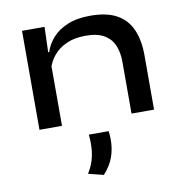

<svg xmlns="http://www.w3.org/2000/svg" viewBox="-84 -573 873 915"><g transform="rotate(-10 353.0 -115.0)"><path d="M525.5 0V-251.5Q525.5 -295.5 511.2 -329.8Q497 -364 463.8 -383.8Q430.5 -403.5 373.5 -403.5Q320.5 -403.5 281.8 -386.2Q243 -369 218.8 -339.8Q194.5 -310.5 184.5 -274.5L169 -357H190Q201.5 -393.5 229 -424.5Q256.5 -455.5 302 -474.5Q347.5 -493.5 412.5 -493.5Q492 -493.5 540.8 -466.2Q589.5 -439 612 -387.2Q634.5 -335.5 634.5 -262.5V0ZM80 0V-479H189L184.5 -339.5L189 -326V0ZM403.5 63.5Q404.5 71.5 405.5 82Q406.5 92.5 406.5 103Q406.5 150 392.5 189Q378.5 228 345 265L271.5 246.5Q292 214 301 180Q310 146 310 104Q310 93 309.2 83.2Q308.5 73.5 307.5 63.5Z"/></g></svg>

Font: Anek Latin Expanded Medium
Style: Regular
Weight: 500
Width: 7
Designer: Yesha Goshar
Foundry: Ek Type
Version: Version 1.003